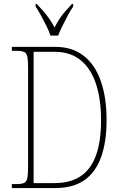

<svg xmlns="http://www.w3.org/2000/svg" viewBox="-20 -951 608 971"><path d="M40 0V-20H61Q88 -20 101 -25.5Q114 -31 118 -50Q122 -69 122 -109V-608Q122 -647 118 -665Q114 -683 101.5 -688.5Q89 -694 62 -694H40V-714H259Q345 -714 402.5 -669.5Q460 -625 489.5 -542Q519 -459 519 -343Q519 -234 491.5 -157Q464 -80 407 -40Q350 0 259 0ZM255 -25Q336 -25 388 -60Q440 -95 465.5 -165.5Q491 -236 491 -343Q491 -449 465.5 -526.5Q440 -604 388 -646.5Q336 -689 256 -689H150V-25ZM235 -771Q228 -794 214.5 -820.5Q201 -847 187 -873Q173 -899 160 -918V-931H166Q186 -910 201.5 -892Q217 -874 230 -855Q243 -836 256 -812Q268 -836 280.5 -855Q293 -874 308.5 -892Q324 -910 344 -931H350V-918Q337 -899 323 -873Q309 -847 296 -820.5Q283 -794 274 -771Z"/></svg>

Font: Noto Serif Khmer Condensed Thin
Style: Regular
Weight: 250
Width: 3
Designer: Danh Hong and the Monotype Design Team
Foundry: Monotype Imaging Inc.
Version: Version 2.004